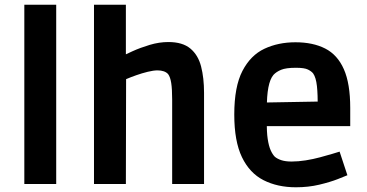

<svg xmlns="http://www.w3.org/2000/svg" viewBox="-20 -779 1556 813"><path d="M83 0V-759H218V0Z M378 0V-759H513V-491L491 -538Q508 -547 541 -562Q574 -577 614 -589Q654 -601 693 -601Q753 -601 786 -573.5Q819 -546 831.5 -497.5Q844 -449 844 -386V0H709V-358Q709 -402 705 -427.5Q701 -453 692 -465Q685 -473 673.5 -477Q662 -481 647 -481Q630 -481 605.5 -475Q581 -469 557 -460.5Q533 -452 515.5 -444.5Q498 -437 494 -434L514 -463L513 0Z M1233 14Q1155 14 1096 -16Q1037 -46 1004.5 -113.5Q972 -181 972 -294Q972 -412 1006.5 -478.5Q1041 -545 1099.5 -572.5Q1158 -600 1231 -600Q1305 -600 1357 -573.5Q1409 -547 1436 -486Q1463 -425 1463 -322V-245H1049L1110 -265Q1109 -221 1113.5 -191Q1118 -161 1126 -143Q1134 -125 1144 -115Q1155 -106 1172 -100.5Q1189 -95 1215 -95Q1243 -95 1274.5 -100Q1306 -105 1335.5 -113Q1365 -121 1387 -127.5Q1409 -134 1418 -137L1451 -37Q1442 -33 1410 -20.5Q1378 -8 1332 3Q1286 14 1233 14ZM1110 -318 1050 -344 1387 -350 1325 -324Q1326 -378 1322 -414.5Q1318 -451 1306 -468Q1299 -477 1284 -484.5Q1269 -492 1233 -492Q1191 -492 1170.5 -483.5Q1150 -475 1138 -462Q1109 -428 1110 -318Z"/></svg>

Font: Ruda ExtraBold
Style: Regular
Weight: 800
Designer: Mariela Monsalve and Angelina Sanchez
Foundry: Mariela Monsalve and Angelina Sanchez
Version: Version 2.000